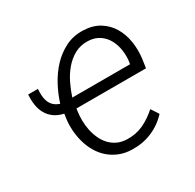

<svg xmlns="http://www.w3.org/2000/svg" viewBox="-125 -675 837 823"><g transform="rotate(-30 293.5 -264.0)"><path d="M308.1 9.3Q273.4 8.8 245.1 -2.7Q216.8 -14.2 195.6 -33Q174.3 -51.8 159.4 -77.1Q144.5 -102.5 136.5 -131.6Q128.4 -160.6 126.5 -191.9Q124.5 -223.1 129.4 -253.9L131.8 -269.5Q104 -275.4 85 -289.3Q65.9 -303.2 54.9 -323Q43.9 -342.8 40.3 -366.9Q36.6 -391.1 38.6 -418H86.9Q85.4 -400.9 86.4 -384.8Q87.4 -368.7 92.8 -355Q98.1 -341.3 108.9 -331.1Q119.6 -320.8 137.7 -314.9Q150.4 -356 171.9 -396.2Q193.4 -436.5 223.4 -468.5Q253.4 -500.5 292.2 -520Q331.1 -539.6 378.9 -538.1Q426.3 -536.6 459.2 -516.1Q492.2 -495.6 511.5 -463.1Q530.8 -430.7 537.4 -389.9Q543.9 -349.1 538.6 -307.1L532.2 -262.7H188L186.5 -252.9Q183.1 -230.5 183.3 -206.3Q183.6 -182.1 188.2 -158.9Q192.9 -135.7 202.4 -114.5Q211.9 -93.3 226.8 -76.9Q241.7 -60.5 262.2 -50.5Q282.7 -40.5 310.1 -39.6Q354.5 -38.1 391.4 -55.4Q428.2 -72.8 460.4 -102.1L484.9 -64.5Q449.7 -26.9 404.5 -8.1Q359.4 10.7 308.1 9.3ZM375.5 -488.3Q338.4 -489.7 309.3 -473.9Q280.3 -458 258.3 -432.1Q236.3 -406.2 220.9 -374.3Q205.6 -342.3 195.8 -312H481.4L483.4 -321.8Q487.3 -350.1 483.2 -379.2Q479 -408.2 466.1 -432.1Q453.1 -456.1 430.7 -471.4Q408.2 -486.8 375.5 -488.3Z"/></g></svg>

Font: Roboto Mono Light
Style: Italic
Weight: 300
Designer: Google
Version: Version 2.000985; 2015; ttfautohint (v1.3)